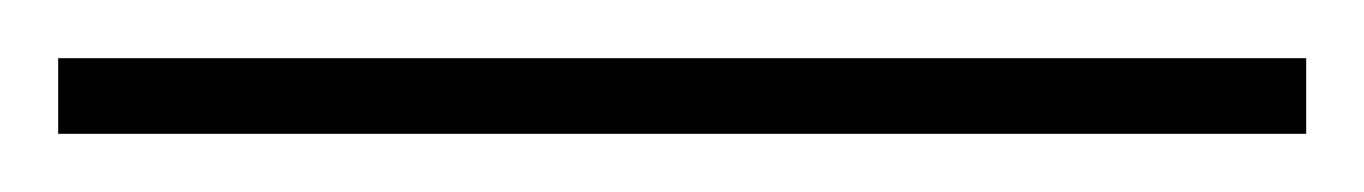

<svg xmlns="http://www.w3.org/2000/svg" viewBox="-24 -899 469 66"><path d="M425 -853H-4V-879H425Z"/></svg>

Font: Noto Sans Kannada UI Condensed Thin
Style: Regular
Weight: 100
Width: 3
Designer: Jelle Bosma - Monotype Design Team
Foundry: Monotype Imaging Inc.
Version: Version 2.005; ttfautohint (v1.8.4.7-5d5b)